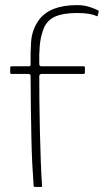

<svg xmlns="http://www.w3.org/2000/svg" viewBox="-20 -732 407 753"><path d="M112 -2Q109 -41 106.5 -91Q104 -141 103 -198Q102 -255 101 -315Q100 -375 100 -433Q100 -442 92 -442H24Q22 -442 21 -444Q20 -446 20 -446V-468Q20 -468 21 -470Q22 -472 24 -472H92Q97 -472 98.5 -473.5Q100 -475 100 -480Q99 -523 102 -568Q105 -613 130 -650Q151 -681 189.5 -696.5Q228 -712 282 -712Q310 -712 333.5 -704Q357 -696 365 -691Q367 -690 367 -688.5Q367 -687 367 -686L363 -670Q363 -669 362 -668.5Q361 -668 359 -669Q349 -674 330 -677.5Q311 -681 282 -681Q229 -681 197.5 -667.5Q166 -654 152 -622Q139 -589 136 -553.5Q133 -518 134 -481Q134 -477 136 -474.5Q138 -472 142 -472H309Q310 -472 311.5 -471Q313 -470 313 -468V-446Q313 -446 311.5 -444Q310 -442 309 -442H143Q140 -442 137 -440Q134 -438 134 -433Q134 -391 134.5 -334Q135 -277 136.5 -215.5Q138 -154 140 -98.5Q142 -43 145 -2Q145 -1 144.5 0Q144 1 142 1H116Q115 1 113.5 0Q112 -1 112 -2Z"/></svg>

Font: Glory Thin Thin
Style: Regular
Weight: 250
Version: Version 1.011